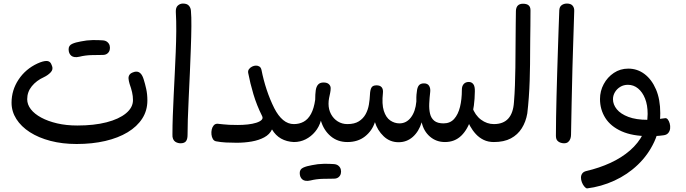

<svg xmlns="http://www.w3.org/2000/svg" viewBox="-20 -799 3858 1080"><path d="M411 11Q331 11 264 -6.5Q197 -24 148 -55.5Q99 -87 72 -129.5Q45 -172 45 -221Q45 -292 84.5 -351.5Q124 -411 191 -442Q222 -456 241 -456Q253 -456 260.5 -449.5Q268 -443 273 -427Q280 -408 265 -392Q250 -376 227 -365Q185 -346 159 -314Q133 -282 133 -241Q133 -211 153.5 -184.5Q174 -158 212 -137.5Q250 -117 301.5 -105Q353 -93 415 -93Q509 -93 579 -111Q649 -129 688.5 -161.5Q728 -194 728 -236Q728 -258 723 -280Q718 -302 709 -327Q704 -344 703 -356.5Q702 -369 708.5 -378.5Q715 -388 731 -393Q735 -395 739 -395.5Q743 -396 748 -396Q761 -396 771.5 -385Q782 -374 789 -350Q796 -328 802.5 -298.5Q809 -269 809 -234Q809 -177 780 -132Q751 -87 698 -55Q645 -23 572 -6Q499 11 411 11ZM427 -480Q396 -473 381 -485.5Q366 -498 366 -522Q366 -543 385.5 -552Q405 -561 435 -566Q468 -573 500.5 -573.5Q533 -574 558 -572Q574 -571 584 -562.5Q594 -554 597 -542Q600 -530 597 -518Q594 -506 584 -498Q574 -490 558 -490Q529 -490 494 -489Q459 -488 427 -480Z M995 7Q989 7 981 5Q973 3 965.5 -2Q958 -7 953.5 -17.5Q949 -28 950 -44Q950 -92 952 -147.5Q954 -203 957 -263Q960 -323 963 -384.5Q966 -446 968.5 -506.5Q971 -567 971.5 -624Q972 -681 969 -732Q968 -757 980.5 -768Q993 -779 1009 -779Q1032 -779 1042.5 -767Q1053 -755 1054 -738Q1057 -706 1056.5 -651Q1056 -596 1053.5 -528Q1051 -460 1048 -388Q1045 -316 1041.5 -248.5Q1038 -181 1036.5 -126.5Q1035 -72 1035 -40Q1035 -16 1026 -4.5Q1017 7 995 7Z M1311 4Q1280 4 1251 2.5Q1222 1 1196 -4Q1184 -6 1177.5 -17Q1171 -28 1169.5 -42.5Q1168 -57 1171 -70.5Q1174 -84 1182 -93.5Q1190 -103 1203 -103Q1211 -103 1237 -99.5Q1263 -96 1318 -96Q1347 -96 1374 -99Q1401 -102 1421.5 -108.5Q1442 -115 1451.5 -124.5Q1461 -134 1454 -147Q1424 -207 1405.5 -269Q1387 -331 1376 -389Q1374 -401 1380.5 -410Q1387 -419 1398 -424.5Q1409 -430 1420 -430Q1431 -430 1439.5 -424.5Q1448 -419 1451 -405Q1462 -349 1480 -294.5Q1498 -240 1523 -190Q1545 -147 1572.5 -124Q1600 -101 1633 -101L1651 -87V-12L1633 0Q1592 -2 1561 -19.5Q1530 -37 1510 -71Q1497 -43 1466.5 -26.5Q1436 -10 1395.5 -3Q1355 4 1311 4Z M1633 0 1615 -15V-86L1633 -101Q1664 -101 1688.5 -114.5Q1713 -128 1729.5 -158.5Q1746 -189 1753 -238Q1753 -269 1756 -290.5Q1759 -312 1769.5 -323.5Q1780 -335 1800 -335Q1820 -335 1830 -325.5Q1840 -316 1840 -303Q1840 -289 1837 -275.5Q1834 -262 1831 -247Q1828 -232 1828 -215Q1828 -183 1842 -157Q1856 -131 1880 -116Q1904 -101 1934 -101L1952 -87V-12L1934 0Q1879 0 1840 -33Q1801 -66 1785 -120Q1775 -85 1752.5 -58Q1730 -31 1699.5 -15.5Q1669 0 1633 0ZM1727 216Q1696 223 1681 210.5Q1666 198 1666 174Q1666 153 1685.5 144Q1705 135 1735 130Q1768 123 1800.5 122.5Q1833 122 1858 124Q1874 125 1884 133.5Q1894 142 1897 154Q1900 166 1897 178Q1894 190 1884 198Q1874 206 1858 206Q1829 206 1794 207Q1759 208 1727 216Z M2222 1Q2173 1 2138 -32.5Q2103 -66 2089 -112Q2073 -63 2033 -31.5Q1993 0 1934 0L1916 -12V-85L1934 -101Q1974 -101 1998.5 -116.5Q2023 -132 2036.5 -156.5Q2050 -181 2055 -210.5Q2060 -240 2061 -267Q2062 -292 2069 -305.5Q2076 -319 2098 -319Q2118 -319 2127 -308Q2136 -297 2134 -277Q2127 -213 2139 -175.5Q2151 -138 2175 -121.5Q2199 -105 2227 -105Q2266 -105 2291.5 -138.5Q2317 -172 2322 -228Q2322 -238 2322 -251.5Q2322 -265 2325 -285Q2327 -307 2336 -318.5Q2345 -330 2365 -330Q2385 -330 2393.5 -316.5Q2402 -303 2400 -283Q2396 -249 2394.5 -217Q2393 -185 2399 -159.5Q2405 -134 2423 -119.5Q2441 -105 2475 -105Q2512 -105 2534.5 -130Q2557 -155 2567.5 -197.5Q2578 -240 2578 -294Q2578 -315 2588.5 -326.5Q2599 -338 2617 -338Q2633 -338 2642.5 -325.5Q2652 -313 2651 -284Q2650 -200 2631 -136Q2612 -72 2575 -36Q2538 0 2483 0Q2434 0 2398.5 -30.5Q2363 -61 2352 -111Q2336 -59 2302 -29Q2268 1 2222 1ZM2758 0Q2726 0 2701 -12Q2676 -24 2657 -44.5Q2638 -65 2624.5 -89.5Q2611 -114 2601.5 -139Q2592 -164 2585 -186L2636 -197Q2652 -151 2685.5 -126Q2719 -101 2758 -101L2776 -87V-12Z M2758 0 2740 -11V-86L2758 -101Q2811 -101 2839 -132Q2867 -163 2871 -224Q2875 -272 2876.5 -318.5Q2878 -365 2879 -420Q2880 -475 2880 -545Q2881 -614 2881 -666Q2881 -718 2882 -738Q2884 -778 2922 -778Q2943 -778 2953.5 -769Q2964 -760 2964 -741Q2964 -698 2963.5 -655Q2963 -612 2962.5 -575Q2962 -538 2962 -511Q2962 -479 2961.5 -436.5Q2961 -394 2959.5 -346.5Q2958 -299 2954.5 -251Q2951 -203 2946 -161Q2938 -114 2915 -77.5Q2892 -41 2853.5 -20.5Q2815 0 2758 0Z M3152 7Q3145 7 3134 4Q3123 1 3115 -8Q3107 -17 3107 -36Q3107 -84 3108 -140.5Q3109 -197 3110.5 -258.5Q3112 -320 3114 -384Q3116 -448 3118 -510.5Q3120 -573 3122 -631.5Q3124 -690 3126 -741Q3127 -761 3139.5 -770Q3152 -779 3169 -779Q3191 -779 3201 -767Q3211 -755 3210 -737Q3209 -693 3207 -640.5Q3205 -588 3203.5 -531.5Q3202 -475 3200 -417Q3197 -315 3195.5 -221.5Q3194 -128 3192 -40Q3192 -29 3188 -18Q3184 -7 3175.5 0Q3167 7 3152 7Z M3281 261Q3273 258 3265.5 248.5Q3258 239 3253 226Q3248 213 3248 200Q3248 187 3255 177Q3262 167 3278 163Q3351 146 3414 117Q3477 88 3524 47Q3571 6 3597 -45.5Q3623 -97 3623 -158Q3623 -208 3608.5 -244.5Q3594 -281 3569 -301.5Q3544 -322 3512 -322Q3488 -322 3469 -310.5Q3450 -299 3439 -280.5Q3428 -262 3428 -241Q3428 -211 3449.5 -184.5Q3471 -158 3514.5 -141.5Q3558 -125 3623 -125Q3646 -125 3670 -127.5Q3694 -130 3720 -134Q3729 -136 3736 -127.5Q3743 -119 3747 -105Q3751 -91 3749.5 -76.5Q3748 -62 3739 -51Q3730 -40 3712 -38Q3691 -35 3670.5 -34Q3650 -33 3632 -33Q3538 -33 3476.5 -60.5Q3415 -88 3385 -135.5Q3355 -183 3355 -242Q3355 -287 3376 -326Q3397 -365 3433 -389Q3469 -413 3514 -413Q3565 -413 3605.5 -382.5Q3646 -352 3670 -296Q3694 -240 3694 -162Q3694 -74 3660 -1Q3626 72 3568 127.5Q3510 183 3436 217Q3362 251 3281 261Z"/></svg>

Font: Playpen Sans Arabic
Style: Regular
Weight: 400
Designer: Azza Alameddine, Laura Meseguer, Veronika Burian, José Scaglione
Foundry: TypeTogether
Version: Version 2.000